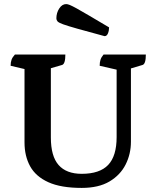

<svg xmlns="http://www.w3.org/2000/svg" viewBox="-20 -908 765 940"><path d="M380 12Q278 12 216.5 -16Q155 -44 127.5 -94Q100 -144 100 -211V-570L32 -586Q32 -603 36.5 -615.5Q41 -628 53 -641H300Q300 -595 284 -590L229 -574V-235Q229 -143 267 -100Q305 -57 380 -57Q468 -57 509.5 -100.5Q551 -144 551 -237V-567L468 -586Q468 -603 472 -615.5Q476 -628 487 -641H694Q694 -595 678 -590L621 -573V-214Q621 -154 595 -102.5Q569 -51 516 -19.5Q463 12 380 12ZM492 -731Q407 -754 359 -767.5Q311 -781 289 -789Q267 -797 261.5 -803.5Q256 -810 256 -818Q256 -845 270 -866.5Q284 -888 304 -888Q311 -888 322 -883.5Q333 -879 355 -867Q377 -855 415 -832.5Q453 -810 514 -774Q514 -758 508.5 -744.5Q503 -731 492 -731Z"/></svg>

Font: Petrona
Style: Bold
Weight: 700
Designer: Ringo R. Seeber
Foundry: Ringo R. Seeber
Version: Version 2.001; ttfautohint (v1.8.3)